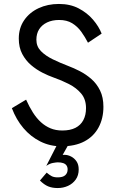

<svg xmlns="http://www.w3.org/2000/svg" viewBox="-20 -730 588 971"><path d="M112 -226 40 -183Q62 -125 98.5 -82Q135 -39 184 -14.5Q233 10 290 10Q360 10 407 -15Q454 -40 478.5 -85.5Q503 -131 503 -190Q503 -238 486 -272.5Q469 -307 442 -330.5Q415 -354 384 -370Q353 -386 326 -396Q284 -412 247 -430Q210 -448 187 -471.5Q164 -495 164 -529Q164 -560 178 -582Q192 -604 218 -616.5Q244 -629 279 -629Q318 -629 345 -612.5Q372 -596 391 -569.5Q410 -543 425 -514L494 -560Q480 -596 450.5 -630.5Q421 -665 378 -687.5Q335 -710 278 -710Q221 -710 175 -688.5Q129 -667 102 -627.5Q75 -588 75 -535Q75 -490 92.5 -457Q110 -424 137 -401Q164 -378 194.5 -362.5Q225 -347 251 -338Q291 -324 328.5 -305Q366 -286 390.5 -257Q415 -228 415 -183Q415 -148 401.5 -122.5Q388 -97 361.5 -83.5Q335 -70 295 -70Q262 -70 235.5 -81Q209 -92 187 -112Q165 -132 146.5 -161Q128 -190 112 -226ZM300 -59 214 109 296 55 360 -59ZM378 127Q378 102 367 86Q356 70 339.5 61.5Q323 53 306 53Q296 53 285 55Q274 57 254 69L214 109Q231 97 248 94Q265 91 272 91Q289 91 300 95Q311 99 316.5 107Q322 115 322 127ZM378 127H322Q322 145 310 156Q298 167 272 167Q253 167 241.5 161Q230 155 216 143L182 183Q203 204 223.5 212.5Q244 221 272 221Q300 221 324 210Q348 199 363 178Q378 157 378 127Z"/></svg>

Font: Jost* Book
Style: Regular
Weight: 400
Version: Version 3.000